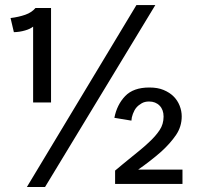

<svg xmlns="http://www.w3.org/2000/svg" viewBox="-20 -732 794 764"><path d="M86.9 12.2 522.9 -711.9H598.1L159.2 12.2ZM183.1 -700.2V-324.2H111.8V-626Q99.1 -616.2 79.6 -610.8Q58.1 -604.5 35.2 -604L22 -660.2Q54.2 -664.1 80.6 -673.3Q106.9 -682.6 121.1 -700.2ZM438 -53.2Q448.2 -62 467 -77.4Q485.8 -92.8 491.2 -97.2Q502.4 -106.4 535.6 -133.3Q553.2 -147.5 571.8 -165Q599.1 -189.9 615.2 -214.4Q630.9 -237.8 630.9 -268.1Q630.9 -295.4 615.2 -311.5Q599.1 -328.1 573.2 -328.1Q555.7 -328.1 543.5 -320.8Q530.8 -313.5 522.5 -303.7Q514.6 -294.4 508.8 -278.8Q503.4 -264.6 502.9 -252L435.1 -263.2Q445.3 -315.4 478 -349.6Q510.7 -383.8 574.2 -383.8Q607.9 -383.8 630.9 -374Q655.3 -363.8 670.9 -348.1Q686.5 -332.5 694.8 -311.5Q703.1 -290.5 703.1 -269Q703.1 -228.5 680.7 -195.3Q658.2 -162.1 623 -129.9Q601.6 -110.8 577.6 -92.3Q553.2 -73.2 529.8 -57.1H706.1V0H438Z"/></svg>

Font: Post Grotesk Regular
Style: Regular
Weight: 500
Version: 0.900; ttfautohint (v0.96) -l 8 -r 50 -G 200 -x 14 -w "gGD" 